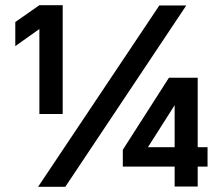

<svg xmlns="http://www.w3.org/2000/svg" viewBox="-20 -721 860 741"><path d="M132 -609 39 -543V-636L132 -701H222V-281H132ZM595 -700H699L232 0H127ZM654 -78H454V-143L632 -421H743V-153H781V-78H743V-1H654ZM654 -153V-315L551 -153Z"/></svg>

Font: Golos UI Medium
Style: Regular
Weight: 500
Designer: A.Korolkova, Vitaly Kuzmin
Foundry: ParaType Ltd
Version: Version 2.000